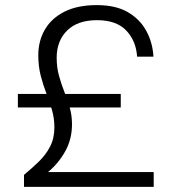

<svg xmlns="http://www.w3.org/2000/svg" viewBox="-20 -732 690 752"><path d="M74 0V-47Q105 -73 132 -99Q159 -125 176 -157.5Q193 -190 193 -233Q193 -269 183.5 -301.5Q174 -334 161.5 -366.5Q149 -399 139.5 -435.5Q130 -472 130 -516Q130 -572 156 -616.5Q182 -661 233 -686.5Q284 -712 359 -712Q433 -712 480.5 -684.5Q528 -657 553 -611Q578 -565 581 -510H517Q513 -572 474.5 -612.5Q436 -653 360 -653Q284 -653 243 -612.5Q202 -572 202 -506Q202 -468 211 -435.5Q220 -403 232 -372.5Q244 -342 253 -311Q262 -280 262 -245Q262 -187 235.5 -139.5Q209 -92 168 -58H582V0ZM50 -311V-364H453V-311Z"/></svg>

Font: Host Grotesk Light Light
Style: Regular
Weight: 300
Version: Version 1.003